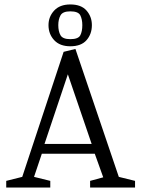

<svg xmlns="http://www.w3.org/2000/svg" viewBox="-20 -843 634 863"><path d="M8 0V-30L80 -48L266 -610L319 -623L514 -48L587 -30V0H385V-30L444 -46L406 -152H168L133 -48L206 -30V0ZM180 -196H392L285 -509ZM296 -635Q249 -635 223.5 -662.5Q198 -690 198 -730Q198 -768 223.5 -795.5Q249 -823 296 -823Q345 -823 369 -795.5Q393 -768 393 -730Q393 -690 369 -662.5Q345 -635 296 -635ZM296 -667Q332 -667 341 -684.5Q350 -702 350 -730Q350 -756 341 -774Q332 -792 296 -792Q262 -792 252 -774Q242 -756 242 -730Q242 -702 252 -684.5Q262 -667 296 -667Z"/></svg>

Font: Manuale Light
Style: Regular
Weight: 300
Designer: Eduardo Tunni / Pablo Cosgaya
Foundry: Eduardo Tunni / Pablo Cosgaya
Version: Version 1.002